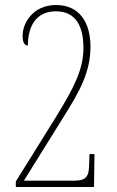

<svg xmlns="http://www.w3.org/2000/svg" viewBox="-20 -744 465 764"><path d="M43 -22V0H354L356 -131H336L335 -96C334 -45 328 -25 273 -25H75L235 -282C298 -382 340 -459 340 -558C340 -655 296 -724 203 -724C109 -724 70 -650 70 -602C70 -574 78 -563 91 -563C91 -639 123 -699 203 -699C287 -699 312 -631 312 -553C312 -469 276 -398 203 -279Z"/></svg>

Font: Noto Serif Sinhala ExtraCondensed Thin
Style: Regular
Weight: 100
Width: 2
Designer: Jelle Bosma - Monotype Design Team
Foundry: Monotype Imaging Inc.
Version: Version 2.007